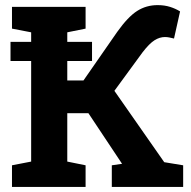

<svg xmlns="http://www.w3.org/2000/svg" viewBox="-20 -738 755 758"><path d="M27.3 0V-85.4L103 -100.1V-610.4L27.3 -625V-710.9H317.9V-625L245.6 -610.4V-420.4H309.6L442.9 -612.3Q485.4 -671.9 521.5 -694.8Q557.6 -717.8 602.1 -717.8Q629.4 -717.8 651.1 -710.9Q672.9 -704.1 690.9 -692.9L667 -585.9Q656.7 -588.4 648.2 -590.1Q639.6 -591.8 631.3 -591.8Q610.4 -591.8 590.1 -579.1Q569.8 -566.4 543 -531.7L431.6 -379.4L628.4 -97.7L703.1 -85.4V0H421.4V-85.4L461.9 -91.3L460.9 -92.8L329.1 -291H245.6V-100.1L317.9 -85.4V0ZM21.5 -497.1V-572.8H343.3V-497.1Z"/></svg>

Font: Roboto Slab LO
Style: Bold
Weight: 700
Designer: Google
Version: Version 2.000